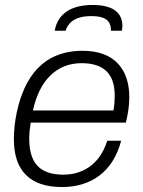

<svg xmlns="http://www.w3.org/2000/svg" viewBox="-20 -743 576 775"><path d="M354 -723C245 -723 209 -668 201 -619H245C251 -641 272 -678 348 -678C400 -678 428 -664 428 -619H472C473 -626 474 -632 474 -639C474 -682 448 -723 354 -723ZM230 12C346 12 436 -48 469 -175H413C381 -74 308 -38 236 -38C145 -38 98 -80 98 -184C98 -203 100 -224 104 -248H488C497 -284 502 -319 502 -350C502 -463 442 -538 314 -538C156 -538 78 -435 47 -286C40 -252 36 -216 36 -181C36 -55 100 12 230 12ZM113 -297C139 -419 209 -488 309 -488C402 -488 443 -442 443 -357C443 -339 442 -319 438 -297Z"/></svg>

Font: Archivo ExtraLight
Style: Italic
Weight: 200
Italic angle: -10°
Designer: Hector Gatti
Foundry: Omnibus-Type
Version: Version 2.001